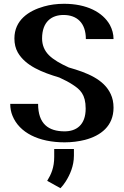

<svg xmlns="http://www.w3.org/2000/svg" viewBox="-20 -741 654 1013"><path d="M34 -193C34 -170 38 -149 46 -130C82 -41 184 10 321 10C360 10 396 5 428 -3C512 -25 579 -76 579 -173C579 -200 574 -224 564 -245C528 -323 438 -358 343 -385C297 -406 262 -426 238 -450C214 -474 202 -504 202 -538C202 -627 253 -662 315 -662C386 -662 433 -620 433 -535H579C579 -562 572 -586 560 -609C522 -677 437 -721 318 -721C279 -721 244 -716 212 -707C130 -684 56 -634 56 -538C56 -510 62 -485 74 -464C115 -393 203 -359 293 -332C322 -319 346 -306 364 -294C402 -269 432 -244 432 -168C432 -81 382 -48 321 -48C236 -48 181 -87 181 -193ZM229 213 299 252C309 242 318 230 327 216C349 181 370 135 370 80V45H266V87C266 143 250 179 229 213Z"/></svg>

Font: Aerodynamic
Style: Regular
Weight: 500
Designer: Google
Version: Version 2.000980; 2014